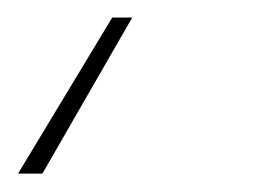

<svg xmlns="http://www.w3.org/2000/svg" viewBox="-28 -3 287 215"><path d="M120.1 16.6 19.5 191.4H-7.8L97.7 16.6Z"/></svg>

Font: Inter Thin
Style: Italic
Weight: 250
Italic angle: -9.3988°
Designer: Rasmus Andersson
Foundry: rsms
Version: Version 4.001;git-66647c0bb